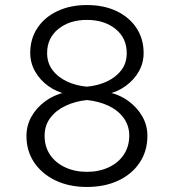

<svg xmlns="http://www.w3.org/2000/svg" viewBox="-20 -730 690 762"><path d="M325 12Q254 12 200 -14Q146 -40 115.5 -85.5Q85 -131 85 -190Q85 -232 105 -267.5Q125 -303 160 -328.5Q195 -354 240 -364H409Q454 -355 489 -329.5Q524 -304 544.5 -268.5Q565 -233 565 -191Q565 -131 534.5 -85Q504 -39 450 -13.5Q396 12 325 12ZM325 -48Q373 -48 411.5 -66Q450 -84 471.5 -116.5Q493 -149 493 -192Q493 -231 471 -261.5Q449 -292 411 -310Q373 -328 325 -333Q278 -328 240 -310Q202 -292 179.5 -262Q157 -232 157 -191Q157 -148 178.5 -116Q200 -84 238.5 -66Q277 -48 325 -48ZM325 -386Q369 -390 405 -407Q441 -424 462 -452Q483 -480 483 -519Q483 -579 438.5 -615Q394 -651 325 -651Q256 -651 211.5 -615Q167 -579 167 -519Q167 -481 188 -452.5Q209 -424 245 -407Q281 -390 325 -386ZM246 -356Q204 -365 171 -389Q138 -413 119 -447Q100 -481 100 -520Q100 -576 128.5 -619Q157 -662 208 -686Q259 -710 325 -710Q392 -710 442.5 -686Q493 -662 521.5 -619Q550 -576 550 -520Q550 -480 531 -446.5Q512 -413 479 -389Q446 -365 404 -356Z"/></svg>

Font: Azeret Mono ExtraLight
Style: Regular
Weight: 250
Designer: Martin Vácha
Foundry: Displaay
Version: Version 1.002